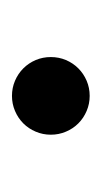

<svg xmlns="http://www.w3.org/2000/svg" viewBox="54 -647 168 316"><g transform="rotate(90 138.0 -489.0)"><path d="M137.8 -424.7Q124.6 -424.7 112.9 -429.7Q101.2 -434.7 92.5 -443.4Q83.8 -452.1 78.8 -463.8Q73.9 -475.5 73.9 -488.6Q73.9 -501.8 78.8 -513.5Q83.8 -525.2 92.5 -533.9Q101.2 -542.6 112.9 -547.6Q124.6 -552.6 137.8 -552.6Q150.9 -552.6 162.6 -547.6Q174.4 -542.6 183.1 -533.9Q191.8 -525.2 196.7 -513.5Q201.7 -501.8 201.7 -488.6Q201.7 -475.5 196.7 -463.8Q191.8 -452.1 183.1 -443.4Q174.4 -434.7 162.6 -429.7Q150.9 -424.7 137.8 -424.7Z"/></g></svg>

Font: Fast_Sans-Dotted
Style: Regular
Weight: 400
Version: Version 3.018